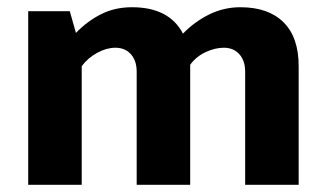

<svg xmlns="http://www.w3.org/2000/svg" viewBox="-20 -511 904 531"><path d="M206 0H58V-480H173L190 -420Q222 -453 260 -472Q298 -491 345 -491Q448 -491 486 -418Q518 -451 558.5 -471Q599 -491 645 -491Q722 -491 764 -449.5Q806 -408 806 -328V0H658V-313Q658 -343 642 -361Q626 -379 599 -379Q575 -379 549 -367Q523 -355 506 -332V0H358V-313Q358 -343 342 -361Q326 -379 299 -379Q275 -379 249 -365Q223 -351 206 -328Z"/></svg>

Font: Ek Mukta ExtraBold
Style: Regular
Weight: 800
Designer: Girish Dalvi and Yashodeep Gholap
Foundry: Ek Type
Version: Version 2.538;PS 1.002;hotconv 16.6.51;makeotf.lib2.5.65220;